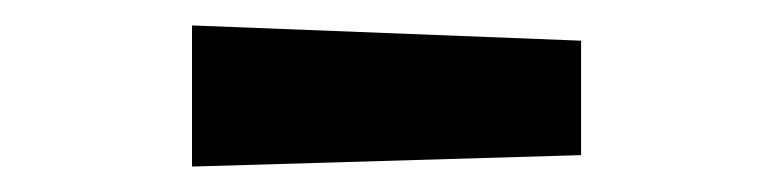

<svg xmlns="http://www.w3.org/2000/svg" viewBox="-20 -741 610 151"><path d="M131 -721 437 -709V-619L131 -610Z"/></svg>

Font: Suez One
Style: Regular
Weight: 400
Version: Version 1.000